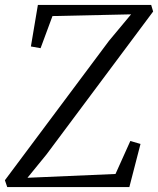

<svg xmlns="http://www.w3.org/2000/svg" viewBox="-26 -763 644 783"><path d="M3.5 0 -6 -28 418.5 -596.5 508.5 -704.5 188 -697.5 139.5 -566.5 100 -573.5 128.5 -743H590.5L598.5 -716L163.5 -133L86 -38L445 -53.5L505.5 -188L547 -176L501.5 0Z"/></svg>

Font: Merriweather 72pt Light
Style: Italic
Weight: 300
Italic angle: -7.8°
Version: Version 2.101